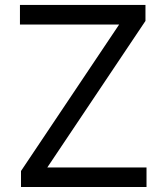

<svg xmlns="http://www.w3.org/2000/svg" viewBox="-20 -747 665 767"><path d="M63.9 0V-63.9L456 -649.1H59.7V-727.3H561.1V-663.4L169 -78.1H565.3V0Z"/></svg>

Font: Inter Alia
Style: Regular
Weight: 400
Designer: Rasmus Andersson (Latin, Greek, Cyrillic etc.) and Evan from Shavian.info (Shavian, old style figures)
Foundry: Shavian.info
Version: Version 0.001;git-37ab20767